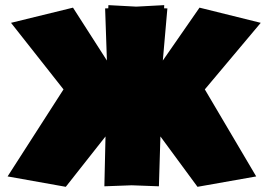

<svg xmlns="http://www.w3.org/2000/svg" viewBox="-20 -719 1026 741"><path d="M613.3 -687 626 -686.5 608.4 -485.4 750 -689.5 986.3 -630.9 770.5 -374 968.8 -38.1 742.2 2 599.1 -192.4 593.3 0 488.3 -3.9 382.8 0 387.2 -192.4 233.9 2 9.3 -38.1 225.1 -374 22.5 -630.9 261.7 -689.5 392.6 -485.4 385.7 -686.5 397.9 -687 398.4 -699.2 505.9 -693.4 613.8 -699.2Z"/></svg>

Font: Luckiest Guy RUS-BEL-UKR
Style: Regular
Weight: 400
Designer: Astigmatic (AOETI)
Foundry: Astigmatic (AOETI)
Version: Version 1.00 March 11, 2019, initial release